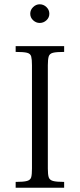

<svg xmlns="http://www.w3.org/2000/svg" viewBox="-20 -875 371 895"><path d="M53 0V-27Q90 -27 106 -31.5Q122 -36 125.5 -49Q129 -62 129 -89V-571Q129 -598 125.5 -611.5Q122 -625 106 -629Q90 -633 53 -633V-660H279V-633Q243 -633 227 -629Q211 -625 207 -611.5Q203 -598 203 -571V-89Q203 -62 207 -49Q211 -36 227 -31.5Q243 -27 279 -27V0ZM165 -768Q148 -768 134.5 -780.5Q121 -793 121 -811Q121 -829 134.5 -842Q148 -855 165 -855Q183 -855 196.5 -842Q210 -829 210 -811Q210 -793 196.5 -780.5Q183 -768 165 -768Z"/></svg>

Font: Frank Ruhl Libre Light
Style: Regular
Weight: 300
Designer: Yanek Iontef
Foundry: Fontef
Version: Version 6.003;gftools[0.9.30]